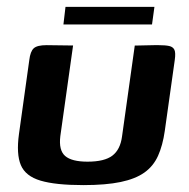

<svg xmlns="http://www.w3.org/2000/svg" viewBox="-20 -531 548 557"><path d="M192 -399 155 -136Q150 -95 169 -78.5Q188 -62 234 -62Q283 -62 306 -79.5Q329 -97 334 -135L371 -399Q372 -399 381.5 -399Q391 -399 404 -399.5Q417 -400 427.5 -400Q438 -400 440 -400Q460 -400 471 -397.5Q482 -395 486 -386.5Q490 -378 487 -357L458 -151Q452 -109 438.5 -79Q425 -49 399 -30.5Q373 -12 330 -3Q287 6 222 6Q141 6 97.5 -7Q54 -20 40.5 -52Q27 -84 35 -142L65 -357Q68 -382 78 -391Q88 -400 115 -400Q135 -400 153.5 -399.5Q172 -399 192 -399ZM164 -460 170 -511H428L421 -460Z"/></svg>

Font: Genos SemiBold
Style: Italic
Weight: 600
Italic angle: -8°
Version: Version 1.010